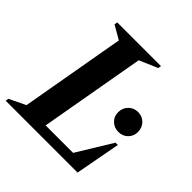

<svg xmlns="http://www.w3.org/2000/svg" viewBox="-188 -802 944 944"><g transform="rotate(45 283.5 -330.0)"><path d="M-14 0 -11 -16 74 -57 170 -603 99 -644 102 -660H406L403 -644L308 -603L211 -53H402L514 -236H530L486 0ZM486 -283Q457 -283 437 -302.5Q417 -322 417 -351Q417 -381 437 -401Q457 -421 486 -421Q516 -421 535.5 -401Q555 -381 555 -351Q555 -322 535.5 -302.5Q516 -283 486 -283Z"/></g></svg>

Font: Spectral
Style: Bold Italic
Weight: 700
Italic angle: -10°
Designer: Jean-Baptiste Levee
Foundry: Production Type
Version: Version 2.001